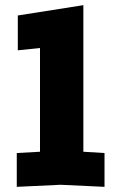

<svg xmlns="http://www.w3.org/2000/svg" viewBox="-20 -720 470 744"><path d="M45 4V-127L135 -132V-534L49 -525V-660L303 -700V-132L385 -127V4L215 -4Z"/></svg>

Font: Tektur
Style: Bold
Weight: 700
Designer: Adam Jagosz
Foundry: Adam Jagosz
Version: Version 1.005;gftools[0.9.30]